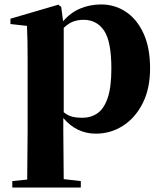

<svg xmlns="http://www.w3.org/2000/svg" viewBox="-20 -583 729 862"><path d="M410.2 17.1Q368.2 17.1 331.5 0Q294.9 -17.1 264.2 -53.2V5.9L266.1 221.2L342.8 230V258.8H35.2V230L102.1 223.1L104 6.8V-319.8Q104 -368.7 103.3 -399.9Q102.5 -431.2 101.1 -466.8L26.9 -475.1V-499L242.2 -562L254.9 -551.8L263.2 -487.8Q297.4 -526.9 340.8 -544.9Q384.3 -563 434.1 -563Q495.6 -563 545.4 -529.8Q595.2 -496.6 624.5 -432.6Q653.8 -368.7 653.8 -275.9Q653.8 -185.1 620.6 -119.4Q587.4 -53.7 532 -18.3Q476.6 17.1 410.2 17.1ZM266.1 -458V-79.1Q284.7 -64 304.4 -59.1Q324.2 -54.2 349.1 -54.2Q388.2 -54.2 417.5 -74.5Q446.8 -94.7 463.4 -143.1Q480 -191.4 480 -274.9Q480 -397.5 447 -445.8Q414.1 -494.1 355 -494.1Q332.5 -494.1 311.5 -487.3Q290.5 -480.5 266.1 -458Z"/></svg>

Font: Source Han Serif TW Heavy
Style: Regular
Weight: 900
Designer: Ryoko NISHIZUKA Ë•øÂ°öÊ∂ºÂ≠ê (kana & ideographs); Frank Grie√ühammer (Latin, Greek & Cyrillic); Wenlong ZHANG Âº†ÊñáÈæô 
Foundry: Adobe
Version: Version 2.003;hotconv 1.1.1;makeotfexe 2.6.0